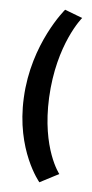

<svg xmlns="http://www.w3.org/2000/svg" viewBox="-20 -296 189 395"><path d="M102 62C102 62 67 10 81 -95C96 -206 149 -259 149 -259L114 -276C114 -276 44 -207 29 -95C14 13 61 79 61 79Z"/></svg>

Font: Hussar Tani
Style: DwaKurs
Weight: 700
Foundry: Cannot Into Space Fonts
Version: Version 0.92